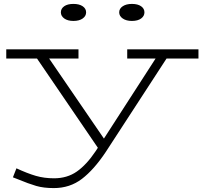

<svg xmlns="http://www.w3.org/2000/svg" viewBox="-20 -723 1042 981"><path d="M994 -424H831L520 54Q460 144 398.5 191Q337 238 255 238Q203 238 165 227Q127 216 69 192L46 183L64 137Q120 163 163 175.5Q206 188 256 188Q323 188 372.5 153.5Q422 119 469 49L480 32L169 -424H12V-471H381V-424H231L511 -15L775 -424H630V-471H994ZM291 -660Q291 -679 308 -691Q325 -703 355 -703Q385 -703 402.5 -691Q420 -679 420 -660Q420 -641 402.5 -628.5Q385 -616 355 -616Q326 -616 308.5 -628.5Q291 -641 291 -660ZM589 -660Q589 -679 607 -691Q625 -703 654 -703Q684 -703 701 -691Q718 -679 718 -660Q718 -641 701 -628.5Q684 -616 654 -616Q625 -616 607 -628.5Q589 -641 589 -660Z"/></svg>

Font: BioRhyme Expanded Light
Style: Regular
Weight: 300
Width: 7
Designer: Aoife Mooney
Foundry: Aoife Mooney Type
Version: Version 1.001